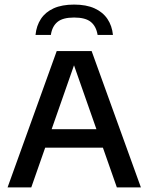

<svg xmlns="http://www.w3.org/2000/svg" viewBox="-20 -818 648 838"><path d="M13 0 227.5 -595H380L595 0H490L296.5 -551.5H309.5L116.5 0ZM143.5 -173.5 166.5 -254H440.5L463.5 -173.5ZM135 -665.5Q139 -706 158.8 -735.8Q178.5 -765.5 214.5 -781.8Q250.5 -798 303.5 -798Q356.5 -798 392.8 -781.5Q429 -765 449 -735.2Q469 -705.5 473 -665.5H406Q400 -703 376.5 -722.2Q353 -741.5 303.5 -741.5Q254 -741.5 230.8 -722.2Q207.5 -703 202 -665.5Z"/></svg>

Font: Encode Sans SC Medium
Style: Regular
Weight: 500
Version: Version 3.002